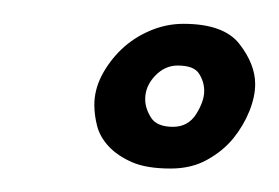

<svg xmlns="http://www.w3.org/2000/svg" viewBox="-20 -691 235 162"><path d="M134.8 -670.9Q168.9 -670.9 182.1 -653.8Q195.3 -636.7 195.3 -620.1Q195.3 -609.4 190.4 -597.2Q185.5 -585 176.8 -574.2Q168 -563.5 154.8 -556.2Q141.6 -548.8 124 -548.8Q103.5 -548.8 91.3 -554.2Q79.1 -559.6 71.8 -567.4Q64.5 -575.2 62 -584.5Q59.6 -593.8 59.6 -602.5Q59.6 -615.2 65.9 -627.4Q72.3 -639.6 82.5 -649.4Q92.8 -659.2 106.4 -665Q120.1 -670.9 134.8 -670.9ZM126 -584Q138.7 -584 145.5 -594.7Q152.3 -605.5 152.3 -614.3Q152.3 -622.1 147.9 -628.9Q143.6 -635.7 129.9 -635.7Q119.1 -635.7 110.8 -627Q102.5 -618.2 102.5 -607.4Q102.5 -599.6 107.4 -591.8Q112.3 -584 126 -584Z"/></svg>

Font: Satisfy
Style: Regular
Weight: 400
Designer: Font Diner, Inc
Foundry: Font Diner, Inc
Version: Version 1.000